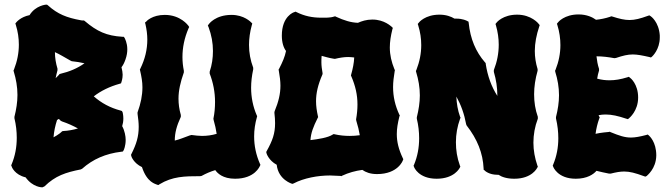

<svg xmlns="http://www.w3.org/2000/svg" viewBox="-20 -764 2857 825"><path d="M502 -412C502 -413 507 -425 507 -443C507 -452 505 -463 502 -475C509 -484 514 -494 519 -508C525 -525 527 -539 527 -552C527 -581 516 -599 516 -600L512 -606H506C438 -610 397 -629 345 -673L341 -676H337C334 -676 330 -676 327 -677C267 -688 228 -703 186 -741L182 -744H177C178 -744 133 -741 107 -699C68 -691 51 -669 50 -668L46 -663L48 -657C57 -628 61 -600 61 -572C61 -536 54 -501 40 -465L38 -461L39 -457C49 -424 55 -391 55 -356C55 -325 50 -294 42 -262V-256C49 -227 52 -199 52 -172C52 -132 45 -94 30 -58L28 -54L30 -49C30 -47 43 -13 90 -2C121 41 160 41 162 41L171 37C218 -9 262 -23 327 -36L333 -39C379 -80 434 -104 501 -112L508 -113L511 -118C512 -119 520 -137 520 -163C520 -178 516 -202 505 -222C508 -232 510 -242 510 -255C510 -270 507 -280 507 -281L504 -287L498 -289C453 -301 416 -321 383 -350C414 -374 451 -392 494 -404L500 -406ZM288 -501C308 -499 326 -496 343 -492C312 -470 278 -456 240 -447L236 -446L233 -442L219 -428C221 -439 224 -450 227 -462V-469C220 -492 216 -516 216 -540C236 -531 257 -518 282 -504ZM225 -248C228 -250 230 -252 233 -253L241 -245L247 -242C271 -234 293 -224 315 -212C294 -206 273 -202 252 -201L247 -200L244 -197L237 -191C228 -184 219 -179 210 -174C212 -199 217 -223 225 -248Z M789 -654C788 -655 756 -700 688 -700C634 -700 609 -673 608 -671L603 -667L605 -660C610 -638 613 -616 613 -594C613 -551 603 -510 583 -469L581 -465L582 -461C588 -435 592 -412 592 -389C592 -354 585 -320 571 -281V-275C574 -254 576 -236 576 -219C576 -177 566 -145 545 -103L543 -99L544 -94C544 -92 554 -63 590 -46C612 21 648 26 656 30L661 31L665 28C721 -6 773 -7 840 -7L846 -8C866 -19 885 -27 905 -33C914 -20 937 4 990 4C1076 4 1096 -50 1097 -51L1099 -56L1097 -60C1080 -99 1072 -138 1072 -178C1072 -205 1076 -233 1084 -261L1085 -265L1083 -269C1067 -306 1059 -346 1059 -387C1059 -412 1062 -438 1068 -466V-473C1056 -505 1050 -537 1050 -571C1050 -598 1054 -627 1062 -656L1064 -663L1059 -668C1058 -669 1029 -700 975 -700C905 -700 878 -661 877 -660L873 -654L876 -648C889 -613 895 -579 895 -545C895 -515 891 -486 881 -456V-448C896 -409 904 -368 904 -326C904 -302 902 -278 897 -254L898 -248C904 -228 908 -208 911 -189C891 -183 870 -180 848 -180C834 -180 819 -182 803 -184L795 -182C770 -173 752 -165 731 -160C731 -193 739 -223 757 -262V-270C750 -295 747 -317 747 -340C747 -375 755 -410 770 -453V-460C766 -480 764 -499 764 -519C764 -559 772 -600 790 -642L793 -648Z M1711 -84C1693 -122 1685 -154 1685 -188C1685 -211 1689 -235 1696 -263L1698 -268L1696 -271C1678 -310 1669 -348 1669 -390C1669 -412 1672 -434 1676 -459L1677 -463L1675 -466C1662 -498 1655 -528 1655 -560C1655 -584 1659 -610 1666 -638L1668 -644L1663 -649C1661 -650 1632 -680 1580 -680C1554 -680 1534 -673 1518 -666C1488 -667 1459 -676 1424 -692L1420 -694L1416 -693C1399 -687 1376 -688 1360 -688C1322 -688 1288 -695 1254 -712L1250 -714L1245 -712C1243 -712 1191 -695 1191 -611C1191 -580 1199 -558 1209 -545C1204 -520 1194 -497 1179 -468L1177 -465L1178 -460C1182 -437 1185 -416 1185 -396C1185 -361 1177 -327 1160 -286L1159 -280C1161 -263 1162 -248 1162 -235C1162 -190 1151 -160 1126 -115L1124 -111L1125 -106C1125 -105 1134 -75 1169 -56C1176 10 1237 26 1233 25L1237 26L1242 24C1286 1 1346 -10 1398 -10C1414 -10 1428 -8 1444 -8L1447 -7L1450 -9C1478 -22 1507 -30 1537 -34C1551 -24 1571 -16 1600 -16C1690 -16 1711 -74 1711 -75L1713 -80ZM1366 -450C1363 -467 1361 -482 1361 -496C1361 -505 1361 -514 1362 -524C1378 -520 1393 -515 1412 -512L1419 -511C1440 -516 1458 -519 1476 -519C1484 -519 1493 -518 1502 -517C1501 -493 1496 -469 1489 -444L1488 -439L1490 -435C1507 -395 1516 -357 1516 -315C1516 -295 1514 -273 1510 -251L1511 -245C1518 -222 1523 -202 1526 -183C1512 -181 1497 -180 1483 -180C1462 -180 1440 -182 1418 -187L1414 -188L1410 -186C1389 -172 1346 -166 1314 -162C1316 -193 1326 -219 1345 -257L1347 -261L1346 -265C1341 -288 1338 -308 1338 -329C1338 -364 1346 -399 1365 -443L1366 -446Z M2295 -661C2294 -663 2263 -701 2202 -701C2141 -701 2114 -668 2113 -666L2109 -661L2111 -655C2119 -627 2123 -599 2123 -572C2123 -535 2116 -499 2102 -463V-455C2112 -421 2117 -388 2117 -353V-352C2092 -391 2075 -437 2067 -490V-493L2064 -496C2024 -542 2001 -597 1994 -665L1993 -671L1987 -674C1986 -675 1968 -684 1941 -684H1933C1918 -693 1897 -701 1868 -701C1807 -701 1780 -668 1779 -666L1775 -661L1777 -655C1786 -626 1790 -598 1790 -570C1790 -534 1783 -499 1769 -463L1767 -459L1768 -455C1778 -422 1784 -389 1784 -354C1784 -324 1779 -292 1771 -260V-254C1778 -225 1781 -197 1781 -170C1781 -130 1774 -92 1759 -56L1757 -52L1759 -47C1759 -45 1779 4 1856 4C1933 4 1955 -42 1956 -44L1958 -48L1956 -53C1944 -86 1939 -119 1939 -153C1939 -187 1945 -221 1957 -254L1959 -258L1957 -262C1947 -290 1942 -319 1941 -349C1961 -313 1975 -274 1983 -230L1985 -225C2031 -166 2055 -106 2058 -40V-35L2062 -32C2063 -30 2082 -13 2117 -13H2122C2137 -3 2159 4 2190 4C2266 4 2288 -42 2289 -44L2291 -48L2289 -53C2278 -85 2272 -118 2272 -151C2272 -185 2278 -220 2291 -254V-262C2280 -293 2275 -325 2275 -359C2275 -391 2280 -425 2290 -460V-467C2282 -493 2278 -519 2278 -545C2278 -579 2285 -614 2297 -650L2299 -656Z M2722 -345C2722 -403 2689 -429 2687 -430L2682 -434L2676 -432C2647 -423 2623 -419 2599 -419C2581 -419 2565 -421 2546 -426C2548 -438 2550 -449 2554 -461V-468C2548 -486 2545 -504 2543 -522C2568 -522 2593 -519 2620 -514L2627 -515C2657 -525 2677 -530 2699 -530C2718 -530 2739 -526 2770 -519L2777 -517L2782 -521C2783 -522 2815 -551 2815 -603V-612C2811 -670 2777 -694 2775 -695L2770 -698L2764 -696C2731 -684 2708 -678 2685 -678C2664 -678 2642 -683 2611 -693L2606 -694L2602 -692C2581 -685 2560 -681 2541 -679C2526 -690 2501 -702 2466 -702C2405 -702 2378 -669 2377 -667L2373 -662L2375 -656C2384 -627 2388 -598 2388 -570C2388 -535 2381 -499 2367 -464L2365 -460L2366 -455C2376 -423 2382 -389 2382 -355C2382 -324 2377 -293 2369 -261V-255C2376 -225 2379 -197 2379 -170C2379 -131 2372 -93 2357 -57L2355 -52L2357 -48C2357 -46 2377 4 2454 4C2503 4 2530 -15 2543 -30C2561 -26 2579 -21 2597 -18H2604C2628 -24 2645 -27 2662 -27C2686 -27 2709 -21 2747 -7L2753 -5L2759 -8C2760 -10 2799 -38 2800 -96C2800 -155 2770 -180 2768 -182L2763 -186L2757 -184C2730 -177 2709 -173 2691 -173C2664 -173 2641 -181 2604 -196L2600 -198L2596 -197C2595 -197 2560 -194 2539 -189C2542 -211 2547 -233 2555 -255L2557 -259L2555 -263L2552 -269C2562 -271 2572 -272 2582 -272C2609 -272 2635 -266 2671 -254L2678 -252L2683 -256C2684 -257 2722 -287 2722 -345Z"/></svg>

Font: Hanalei Fill
Style: Regular
Weight: 400
Designer: Astigmatic (AOETI)
Foundry: Astigmatic (AOETI)
Version: Version 1.000